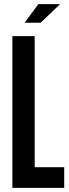

<svg xmlns="http://www.w3.org/2000/svg" viewBox="-20 -910 335 930"><path d="M40 0V-735H148V-100H291V0ZM99 -800 166 -890H271L177 -800Z"/></svg>

Font: League Gothic
Style: Regular
Weight: 400
Designer: The League of Moveable Type
Version: Version 2.001